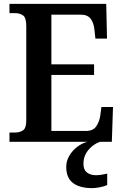

<svg xmlns="http://www.w3.org/2000/svg" viewBox="-20 -734 638 994"><path d="M29 0V-48H58Q83 -48 99.5 -59.5Q116 -71 116 -110V-599Q116 -643 99 -654.5Q82 -666 58 -666H29V-714H530L534 -534H474L469 -579Q466 -614 450 -636Q434 -658 399 -658H246V-401H467V-346H246V-56H425Q461 -56 477.5 -79Q494 -102 499 -135L505 -180H565L559 0ZM458 240Q393 240 358 213.5Q323 187 323 130Q323 99 339 72Q355 45 380 26Q405 7 433 0H499Q479 6 459 21.5Q439 37 425.5 60Q412 83 412 115Q412 145 430 159Q448 173 476 173Q489 173 503.5 171Q518 169 535 165V224Q520 231 496.5 235.5Q473 240 458 240Z"/></svg>

Font: Noto Serif Bengali SemiCondensed SemiBold
Style: Regular
Weight: 600
Width: 4
Designer: Juan Bruce, Universal Thirst, Indian Type Foundry and the Monotype Design Team.
Foundry: Monotype Imaging Inc.
Version: Version 2.003; ttfautohint (v1.8.4.7-5d5b)